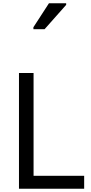

<svg xmlns="http://www.w3.org/2000/svg" viewBox="-20 -1164 564 1184"><path d="M97 0V-714H187V-80H499V0ZM186 -984V-996L282 -1144H388V-1134L255 -984Z"/></svg>

Font: Noto Sans Tifinagh Ghat
Style: Regular
Weight: 400
Designer: JamraPatel
Foundry: JamraPatel LLC
Version: Version 2.006; ttfautohint (v1.8.4.7-5d5b)